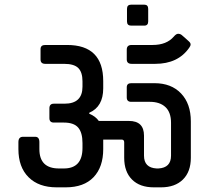

<svg xmlns="http://www.w3.org/2000/svg" viewBox="-20 -816 900 824"><path d="M543 -459H643Q715 -459 757 -415Q799 -371 799 -295V-139Q799 -79 765 -45.5Q731 -12 671 -12H640Q580 -12 546.5 -45.5Q513 -79 513 -139V-205Q513 -217 502 -217H423V-176Q423 -99 381.5 -55.5Q340 -12 262 -12H223Q146 -12 102.5 -55.5Q59 -99 59 -176V-206Q59 -229 79 -229H131Q149 -229 149 -206V-176Q149 -93 233 -93H254Q334 -93 334 -181V-202Q334 -247 315.5 -268.5Q297 -290 254 -290H211Q192 -290 192 -309V-351Q192 -371 211 -371H257Q334 -371 334 -444V-467Q334 -506 316 -524Q298 -542 255 -542H174Q154 -542 154 -561V-605Q154 -623 174 -623H268Q423 -623 423 -468V-437Q423 -358 363 -332V-328Q390 -317 404 -297H533Q598 -297 598 -234V-148Q598 -96 652 -93H660Q714 -96 714 -148V-289Q714 -334 690 -356.5Q666 -379 623 -379H543Q524 -379 524 -398V-441Q524 -459 543 -459ZM646 -542H545Q524 -542 524 -561V-603Q524 -623 545 -623H635Q695 -623 726 -659Q736 -671 744.5 -671Q753 -671 759.5 -666Q766 -661 774 -653.5Q782 -646 790 -639Q798 -632 798 -625.5Q798 -619 792 -611Q744 -542 646 -542ZM599 -706H543Q525 -706 525 -724V-778Q525 -796 543 -796H599Q616 -796 616 -778V-724Q616 -706 599 -706Z"/></svg>

Font: Rajdhani Semibold
Style: Regular
Weight: 600
Designer: Satya Rajpurohit, Jyotish Sonowal
Foundry: Indian Type Foundry
Version: Version 1.200;PS 1.0;hotconv 1.0.78;makeotf.lib2.5.61930; tt